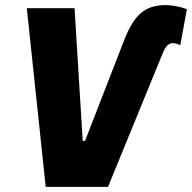

<svg xmlns="http://www.w3.org/2000/svg" viewBox="-20 -732 752 752"><path d="M466 -574C506 -676 549 -712 629 -712C653 -712 682 -707 712 -696L686 -555C677 -559 669 -563 656 -563C643 -563 630 -553 620 -530L403 0H159L85 -700H272L304 -180H313Z"/></svg>

Font: Fixel Text 20240404 ExtraBold
Style: Italic
Weight: 800
Width: 4
Italic angle: -10°
Designer: AlfaBravo + MacPaw
Foundry: Kyrylo Tkachov, Marchela Mozhyna, Serhii Makarenko, Maria Weinstein, Zakhar Kryvoshyya
Version: Version 1.211;Glyphs 3.2 (3225)